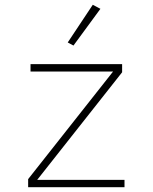

<svg xmlns="http://www.w3.org/2000/svg" viewBox="-20 -785 640 805"><path d="M98 0V-34L454 -485H108V-516H492V-482L136 -31H502V0ZM288 -594 264 -607 369 -765 401 -748Z"/></svg>

Font: IBM Plex Mono ExtraLight
Style: Regular
Weight: 200
Monospace: yes
Designer: Mike Abbink, Paul van der Laan, Pieter van Rosmalen
Foundry: Bold Monday
Version: Version 2.3